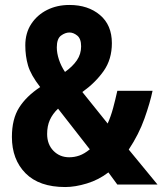

<svg xmlns="http://www.w3.org/2000/svg" viewBox="-20 -795 655 774"><path d="M260 -775Q335 -775 383 -734.5Q431 -694 431 -621Q431 -556 398 -509Q365 -462 312 -424L414 -297Q427 -326 436 -359.5Q445 -393 453 -429H595Q585 -381 562.5 -317.5Q540 -254 499 -192L615 -51H453L417 -100Q378 -70 330.5 -55.5Q283 -41 243 -41Q138 -41 83 -96.5Q28 -152 28 -243Q28 -315 57 -361Q86 -407 142 -444Q104 -493 93 -531Q82 -569 82 -612Q82 -662 106 -698.5Q130 -735 170 -755Q210 -775 260 -775ZM260 -664Q243 -664 226 -651.5Q209 -639 209 -604Q209 -581 217.5 -555Q226 -529 242 -505Q273 -527 290 -552Q307 -577 307 -608Q307 -639 291.5 -651.5Q276 -664 260 -664ZM214 -357Q192 -336 181 -311.5Q170 -287 170 -255Q170 -213 195.5 -187Q221 -161 259 -161Q280 -161 300 -168Q320 -175 342 -193Z"/></svg>

Font: Noto Sans Tamil UI Condensed
Style: Bold
Weight: 700
Width: 3
Designer: Jelle Bosma - Monotype Design Team
Foundry: Monotype Imaging Inc.
Version: Version 2.004; ttfautohint (v1.8.4.7-5d5b)